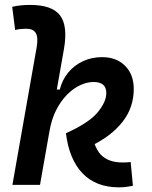

<svg xmlns="http://www.w3.org/2000/svg" viewBox="-20 -763 626 792"><path d="M470.7 9.8Q376 9.8 320.6 -47.9Q265.1 -105.5 252 -213.4Q347.2 -256.3 382.8 -299.6Q418.5 -342.8 418.5 -379.4Q418.5 -424.8 365.7 -424.8Q339.4 -424.8 310.8 -411.6Q282.2 -398.4 256.6 -372.6Q231 -346.7 211.7 -308.8Q192.4 -271 184.1 -221.7L206.1 -393.6H226.6Q236.8 -434.1 261.7 -464.1Q286.6 -494.1 322.5 -510.7Q358.4 -527.3 400.9 -527.3Q460.4 -527.3 496.1 -491.5Q531.7 -455.6 531.7 -396Q531.7 -319.3 485.4 -260.3Q439 -201.2 354.5 -160.6L354 -239.7Q364.7 -158.2 395.5 -125.5Q426.3 -92.8 485.4 -92.8Q497.6 -92.8 504.4 -93.3Q511.2 -93.8 519 -94.7L528.3 3.4Q515.6 5.9 502.2 7.8Q488.8 9.8 470.7 9.8ZM31.2 -0.5 131.3 -568.4Q138.2 -608.4 127.7 -626.5Q117.2 -644.5 87.9 -644.5Q76.7 -644.5 65.2 -643.3Q53.7 -642.1 42.5 -639.2L30.3 -734.9Q48.8 -739.3 67.4 -741Q85.9 -742.7 104.5 -742.7Q194.3 -742.7 227.3 -700Q260.3 -657.2 244.1 -562.5L145 -0.5Z"/></svg>

Font: Cascadia Mono Medium
Style: Italic
Weight: 500
Italic angle: -10°
Monospace: yes
Designer: Aaron Bell
Foundry: Saja Typeworks
Version: Version 2407.024